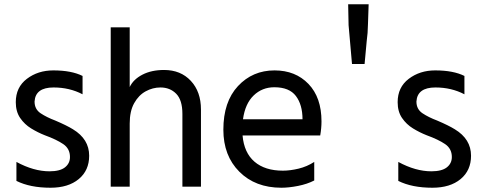

<svg xmlns="http://www.w3.org/2000/svg" viewBox="-20 -870 2258 900"><path d="M217 10Q121 10 57 -22V-111Q138 -67 212 -67Q261 -67 284.5 -85.5Q308 -104 308 -134Q308 -173 276.5 -194.5Q245 -216 190 -236Q157 -249 126 -268Q95 -287 74.5 -317Q54 -347 54 -391Q54 -461 106 -500.5Q158 -540 230 -540Q315 -540 367 -514V-428Q306 -460 231 -460Q146 -460 142 -394Q142 -358 170.5 -339Q199 -320 239 -305Q293 -282 322 -264Q398 -218 398 -140Q398 -71 349 -30.5Q300 10 217 10Z M922 5H835V-336Q835 -401 806 -430.5Q777 -460 732 -460Q696 -460 663 -442Q630 -424 609 -386.5Q588 -349 588 -291V5H499V-742H588V-462Q605 -498 647.5 -520Q690 -542 749 -542Q827 -542 874.5 -491Q922 -440 922 -357Z M1398 -311Q1398 -379 1367 -420Q1336 -461 1266 -461Q1209 -461 1169 -422.5Q1129 -384 1119 -311ZM1299 10Q1177 10 1102 -65Q1027 -140 1027 -262Q1027 -393 1095.5 -466.5Q1164 -540 1267 -540Q1365 -540 1426 -476.5Q1487 -413 1487 -301Q1487 -269 1481 -235H1117Q1124 -154 1173 -112Q1222 -70 1306 -70Q1340 -70 1379.5 -79.5Q1419 -89 1453 -111V-24Q1420 -7 1377 1.5Q1334 10 1299 10Z M1689 -570H1630L1614 -752L1612 -850H1708Q1706 -789 1705 -760Q1704 -731 1703 -715.5Q1702 -700 1699 -678Z M2007 10Q1911 10 1847 -22V-111Q1928 -67 2002 -67Q2051 -67 2074.5 -85.5Q2098 -104 2098 -134Q2098 -173 2066.5 -194.5Q2035 -216 1980 -236Q1947 -249 1916 -268Q1885 -287 1864.5 -317Q1844 -347 1844 -391Q1844 -461 1896 -500.5Q1948 -540 2020 -540Q2105 -540 2157 -514V-428Q2096 -460 2021 -460Q1936 -460 1932 -394Q1932 -358 1960.5 -339Q1989 -320 2029 -305Q2083 -282 2112 -264Q2188 -218 2188 -140Q2188 -71 2139 -30.5Q2090 10 2007 10Z"/></svg>

Font: LXGW 975 Gothic SC
Style: Regular
Weight: 400
Version: Version 2.01;February 25, 2021